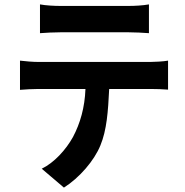

<svg xmlns="http://www.w3.org/2000/svg" viewBox="-20 -788 840 874"><path d="M658 -768C631 -763 593 -761 566 -761H254C228 -761 188 -763 162 -768V-637C186 -639 227 -641 255 -641H566C594 -641 631 -639 658 -637V-768ZM437 -126C466 -196 472 -280 477 -383H664C686 -383 725 -382 745 -380V-512C724 -508 681 -506 664 -506H155C130 -506 95 -509 71 -512V-379C93 -381 131 -383 155 -383H369C366 -299 345 -226 312 -164C280 -106 226 -47 170 -20L271 66C342 21 409 -57 437 -126Z"/></svg>

Font: Glow Sans TC Compressed
Style: Bold
Weight: 700
Width: 2
Designer: Ryoko NISHIZUKA (kana, bopomofo & ideographs); Paul D. Hunt (Latin, Greek & Cyrillic); Sandoll Communications, Soo-young
Version: Version 0.93